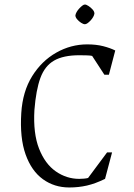

<svg xmlns="http://www.w3.org/2000/svg" viewBox="-20 -818 593 848"><path d="M286 10Q220 10 169.5 -26.5Q119 -63 93 -136Q67 -209 74 -319Q80 -414 122 -481.5Q164 -549 228.5 -585.5Q293 -622 365 -622Q405 -622 436 -614Q467 -606 489 -595L461 -488H441L387 -571Q381 -573 361.5 -573.5Q342 -574 330 -574Q260 -574 219 -550.5Q178 -527 158.5 -474Q139 -421 132 -332Q126 -229 152.5 -161.5Q179 -94 226.5 -61Q274 -28 330 -28Q339 -28 350.5 -29Q362 -30 369 -32L453 -145H475L444 -28Q401 -7 364 1.5Q327 10 286 10ZM355 -711Q348 -711 338 -717.5Q328 -724 320.5 -733Q313 -742 313 -750Q314 -757 318.5 -765Q323 -773 330 -780.5Q337 -788 343.5 -793Q350 -798 355 -798Q361 -798 371 -791.5Q381 -785 389 -776Q397 -767 397 -758Q396 -751 391.5 -743Q387 -735 380 -727.5Q373 -720 366.5 -715.5Q360 -711 355 -711Z"/></svg>

Font: Ancizar Serif Light
Style: Italic
Weight: 300
Italic angle: -4°
Designer: Cesar Puertas, Viviana Monsalve, Julian Moncada, Julian Prieto, Jose Castro, Felipe Aragon, Mariel Hernandez, Sara Alarc
Version: Version 8.100